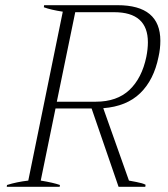

<svg xmlns="http://www.w3.org/2000/svg" viewBox="-20 -720 648 740"><path d="M378 -303 477 -24Q482 -23 506 -18.5Q530 -14 541 -8L540 0H437L333 -302H194L137 -24Q186 -16 211 -7L210 0H6L7 -7Q45 -19 89 -24L222 -675Q176 -682 149 -692L150 -700H433Q598 -700 598 -563Q598 -532 591 -501Q573 -412 520.5 -361Q468 -310 378 -303ZM544 -501Q550 -531 550 -557Q550 -673 420 -673H270L199 -328H349Q431 -328 479 -373.5Q527 -419 544 -501Z"/></svg>

Font: Trirong ExtraLight
Style: Italic
Weight: 275
Italic angle: -12°
Designer: Katatrad Team
Foundry: CadsonDemak
Version: Version 1.003